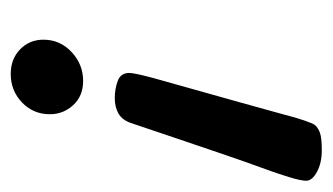

<svg xmlns="http://www.w3.org/2000/svg" viewBox="-151 -458 620 358"><g transform="rotate(90 159.0 -279.0)"><path d="M118 11Q90 11 72 -6.5Q54 -24 54 -50Q54 -81 77 -102.5Q100 -124 131 -124Q159 -124 176 -105.5Q193 -87 193 -62Q193 -31 171 -10Q149 11 118 11ZM194 -500Q181 -453 171 -417Q161 -381 150.5 -344Q140 -307 125 -253Q116 -219 116 -210Q116 -194 131 -188.5Q146 -183 163 -183Q179 -183 191 -189.5Q203 -196 209 -212Q225 -260 238.5 -299.5Q252 -339 266 -380.5Q280 -422 299 -474Q304 -488 310.5 -509Q317 -530 317 -540Q317 -551 300.5 -560Q284 -569 260 -569Q237 -569 227.5 -565.5Q218 -562 213 -556Q210 -552 204.5 -536Q199 -520 194 -500Z"/></g></svg>

Font: Lisu Bosa
Style: Bold Italic
Weight: 700
Italic angle: -19°
Designer: David Morse, Annie Olsen, Victor Gaultney, Frank Grießhammer (Latin)
Foundry: SIL International
Version: Version 2.000